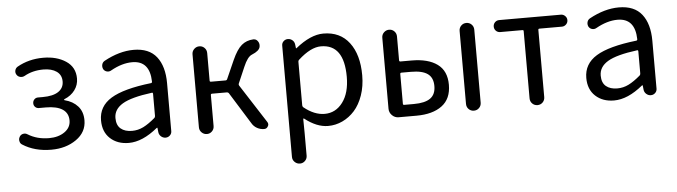

<svg xmlns="http://www.w3.org/2000/svg" viewBox="-48 -755 4173 1184"><g transform="rotate(-5 2038.5 -163.0)"><path d="M247.1 12.7Q143.6 12.7 69.3 -35.2Q56.6 -43 54.7 -58.6Q53.7 -61.5 53.7 -64.5Q53.7 -76.2 60.5 -85.9Q68.4 -97.7 82.5 -100.1Q96.7 -102.5 108.4 -94.7Q165 -59.6 239.3 -59.6Q296.9 -59.6 335.4 -86.4Q374 -113.3 374 -157.2Q374 -203.1 338.4 -226.6Q302.7 -250 235.4 -250H192.4Q178.7 -250 169.4 -259.3Q160.2 -268.6 160.2 -282.2Q160.2 -295.9 169.4 -305.7Q178.7 -315.4 192.4 -315.4H221.7Q286.1 -315.4 319.3 -337.9Q352.5 -360.4 352.5 -400.9Q352.5 -441.4 321.8 -462.9Q291 -484.4 240.2 -484.4Q173.8 -484.4 122.1 -455.1Q109.4 -448.2 95.2 -451.2Q81.1 -454.1 73.2 -465.8Q64.5 -478.5 67.9 -493.2Q71.3 -507.8 84 -515.6Q156.2 -556.6 245.1 -556.6Q329.1 -556.6 385.7 -519Q442.4 -481.4 442.4 -411.1Q442.4 -371.1 418.9 -339.4Q395.5 -307.6 354.5 -291Q351.6 -290 351.6 -287.6Q351.6 -285.2 354.5 -284.2Q405.3 -271.5 435.5 -237.8Q465.8 -204.1 465.8 -150.4Q465.8 -77.1 401.9 -32.2Q337.9 12.7 247.1 12.7Z M726.6 12.7Q656.2 12.7 611.8 -28.3Q567.4 -69.3 567.4 -140.6Q567.4 -227.5 645.5 -275.4Q723.6 -323.2 894.5 -342.8Q901.4 -343.8 901.4 -351.6Q898.4 -481.4 790 -481.4Q726.6 -481.4 657.2 -442.4Q644.5 -434.6 630.4 -438Q616.2 -441.4 608.4 -454.1Q601.6 -467.8 605 -482.4Q608.4 -497.1 622.1 -504.9Q716.8 -556.6 804.7 -556.6Q900.4 -556.6 946.8 -497.6Q993.2 -438.5 993.2 -334V-37.1Q993.2 -21.5 981.9 -10.7Q970.7 0 955.1 0Q939.5 0 927.2 -10.7Q915 -21.5 913.1 -37.1L910.2 -63.5Q910.2 -65.4 908.7 -65.4Q907.2 -65.4 905.3 -64.5Q811.5 12.7 726.6 12.7ZM752.9 -59.6Q790 -59.6 823.2 -76.2Q856.4 -92.8 896.5 -127Q901.4 -131.8 901.4 -139.6V-276.4Q901.4 -283.2 896.5 -283.2Q895.5 -283.2 894.5 -283.2Q765.6 -266.6 711.4 -233.9Q657.2 -201.2 657.2 -147.5Q657.2 -102.5 683.1 -81.1Q709 -59.6 752.9 -59.6Z M1433.6 -293Q1430.7 -286.1 1434.6 -280.3L1587.9 -42Q1592.8 -35.2 1592.8 -27.3Q1592.8 -20.5 1588.9 -14.6Q1581.1 0 1565.4 0Q1542 0 1521.5 -11.2Q1501 -22.5 1489.3 -43L1367.2 -239.3Q1363.3 -245.1 1355.5 -245.1H1263.7Q1255.9 -245.1 1255.9 -237.3V-45.9Q1255.9 -26.4 1242.7 -13.2Q1229.5 0 1210.9 0Q1192.4 0 1178.7 -13.2Q1165 -26.4 1165 -45.9V-497.1Q1165 -516.6 1178.7 -529.8Q1192.4 -543 1210.9 -543Q1229.5 -543 1242.7 -529.8Q1255.9 -516.6 1255.9 -497.1V-326.2Q1255.9 -319.3 1263.7 -319.3H1353.5Q1361.3 -319.3 1364.3 -326.2L1415 -440.4Q1443.4 -503.9 1473.6 -529.3Q1503.9 -554.7 1545.9 -556.6Q1546.9 -556.6 1547.9 -556.6Q1564.5 -556.6 1574.2 -542Q1582 -531.2 1582 -517.6Q1582 -512.7 1581.1 -507.8Q1576.2 -482.4 1530.3 -463.9Q1502 -453.1 1476.6 -392.6Z M1720.7 186.5V-502.9Q1720.7 -518.6 1731.9 -529.3Q1743.2 -540 1758.8 -540Q1774.4 -540 1786.6 -529.8Q1798.8 -519.5 1800.8 -502.9L1803.7 -479.5Q1803.7 -478.5 1805.2 -478.5Q1806.6 -478.5 1807.6 -479.5Q1900.4 -554.7 1979.5 -554.7Q2083 -554.7 2139.6 -480Q2196.3 -405.3 2196.3 -277.3Q2196.3 -210 2176.8 -153.8Q2157.2 -97.7 2124.5 -61Q2091.8 -24.4 2049.3 -4.4Q2006.8 15.6 1960 15.6Q1889.6 15.6 1815.4 -43Q1813.5 -43.9 1811.5 -43Q1809.6 -42 1810.5 -40L1811.5 47.9V186.5Q1811.5 205.1 1798.3 218.3Q1785.2 231.4 1766.6 231.4Q1748 231.4 1734.4 218.3Q1720.7 205.1 1720.7 186.5ZM1945.3 -60.5Q2013.7 -60.5 2057.1 -118.7Q2100.6 -176.8 2100.6 -276.4Q2100.6 -477.5 1958 -477.5Q1894.5 -477.5 1817.4 -407.2Q1811.5 -402.3 1811.5 -395.5V-125Q1811.5 -117.2 1817.4 -112.3Q1881.8 -60.5 1945.3 -60.5Z M2397.5 0Q2374 0 2356.9 -17.1Q2339.8 -34.2 2339.8 -57.6V-497.1Q2339.8 -516.6 2353.5 -529.8Q2367.2 -543 2385.7 -543Q2404.3 -543 2417.5 -529.8Q2430.7 -516.6 2430.7 -497.1V-349.6Q2430.7 -341.8 2438.5 -341.8H2507.8Q2609.4 -341.8 2666.5 -300.3Q2723.6 -258.8 2723.6 -172.9Q2723.6 -85.9 2666 -43Q2608.4 0 2507.8 0ZM2430.7 -80.1Q2430.7 -73.2 2438.5 -73.2H2498Q2567.4 -73.2 2600.6 -97.2Q2633.8 -121.1 2633.8 -172.9Q2633.8 -224.6 2600.6 -248.5Q2567.4 -272.5 2498 -272.5H2438.5Q2430.7 -272.5 2430.7 -264.6ZM2818.4 -45.9V-497.1Q2818.4 -516.6 2831.5 -529.8Q2844.7 -543 2863.8 -543Q2882.8 -543 2896 -529.8Q2909.2 -516.6 2909.2 -497.1V-45.9Q2909.2 -26.4 2896 -13.2Q2882.8 0 2863.8 0Q2844.7 0 2831.5 -13.2Q2818.4 -26.4 2818.4 -45.9Z M3211.9 -45.9V-461.9Q3211.9 -468.8 3205.1 -468.8H3067.4Q3051.8 -468.8 3041 -479.5Q3030.3 -490.2 3030.3 -505.9Q3030.3 -521.5 3041 -532.2Q3051.8 -543 3067.4 -543H3449.2Q3463.9 -543 3475.1 -532.2Q3486.3 -521.5 3486.3 -505.9Q3486.3 -490.2 3475.1 -479.5Q3463.9 -468.8 3449.2 -468.8H3310.5Q3302.7 -468.8 3302.7 -461.9V-45.9Q3302.7 -26.4 3289.6 -13.2Q3276.4 0 3257.3 0Q3238.3 0 3225.1 -13.2Q3211.9 -26.4 3211.9 -45.9Z M3730.5 12.7Q3660.2 12.7 3615.7 -28.3Q3571.3 -69.3 3571.3 -140.6Q3571.3 -227.5 3649.4 -275.4Q3727.5 -323.2 3898.4 -342.8Q3905.3 -343.8 3905.3 -351.6Q3902.3 -481.4 3793.9 -481.4Q3730.5 -481.4 3661.1 -442.4Q3648.4 -434.6 3634.3 -438Q3620.1 -441.4 3612.3 -454.1Q3605.5 -467.8 3608.9 -482.4Q3612.3 -497.1 3626 -504.9Q3720.7 -556.6 3808.6 -556.6Q3904.3 -556.6 3950.7 -497.6Q3997.1 -438.5 3997.1 -334V-37.1Q3997.1 -21.5 3985.8 -10.7Q3974.6 0 3959 0Q3943.4 0 3931.2 -10.7Q3918.9 -21.5 3917 -37.1L3914.1 -63.5Q3914.1 -65.4 3912.6 -65.4Q3911.1 -65.4 3909.2 -64.5Q3815.4 12.7 3730.5 12.7ZM3756.8 -59.6Q3793.9 -59.6 3827.1 -76.2Q3860.4 -92.8 3900.4 -127Q3905.3 -131.8 3905.3 -139.6V-276.4Q3905.3 -283.2 3900.4 -283.2Q3899.4 -283.2 3898.4 -283.2Q3769.5 -266.6 3715.3 -233.9Q3661.1 -201.2 3661.1 -147.5Q3661.1 -102.5 3687 -81.1Q3712.9 -59.6 3756.8 -59.6Z"/></g></svg>

Font: Gen Jyuu Gothic Regular
Style: Regular
Weight: 400
Designer: [Source Han Sans]
Ryoko NISHIZUKA  (kana & ideographs); Paul D. Hunt (Latin, Greek & Cyrillic); Wenlong ZHANG  (bopomofo
Version: Version 1.002.20150607